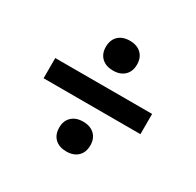

<svg xmlns="http://www.w3.org/2000/svg" viewBox="-128 -750 873 855"><g transform="rotate(30 308.0 -322.5)"><path d="M309 -607Q346 -607 367.5 -586.5Q389 -566 389 -530Q389 -495 367.5 -474.5Q346 -454 309 -454Q272 -454 250.5 -474.5Q229 -495 229 -530Q229 -566 250.5 -586.5Q272 -607 309 -607ZM557 -374V-270H59V-374ZM309 -191Q346 -191 367.5 -170.5Q389 -150 389 -115Q389 -79 367.5 -58.5Q346 -38 309 -38Q272 -38 250.5 -58.5Q229 -79 229 -115Q229 -150 250.5 -170.5Q272 -191 309 -191Z"/></g></svg>

Font: Work Sans SemiBold
Style: Regular
Weight: 600
Designer: Wei Huang
Foundry: Wei Huang
Version: Version 2.010; ttfautohint (v1.8.3)